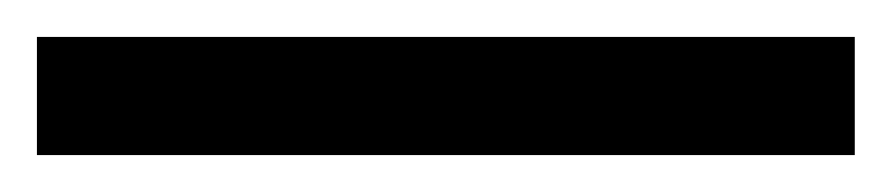

<svg xmlns="http://www.w3.org/2000/svg" viewBox="-24 -937 483 104"><path d="M439 -853V-917H-4V-853Z"/></svg>

Font: Noto Sans Kannada UI ExtraCondensed
Style: Regular
Weight: 400
Width: 2
Designer: Jelle Bosma - Monotype Design Team
Foundry: Monotype Imaging Inc.
Version: Version 2.005